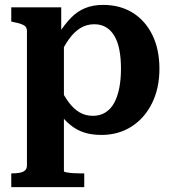

<svg xmlns="http://www.w3.org/2000/svg" viewBox="-20 -541 707 784"><path d="M324 223H26V167H28Q46 167 60 164.5Q74 162 82 155Q90 148 90 135V-414Q90 -426 84 -432.5Q78 -439 66 -443Q54 -447 35 -451L26 -453V-511H230V-380L241 -375V158Q241 161 252.5 163Q264 165 279 166Q294 167 307 167H324ZM394 10Q354 10 323.5 0Q293 -10 267.5 -30.5Q242 -51 219 -84L221 -192Q239 -153 259 -125.5Q279 -98 303.5 -83Q328 -68 360 -68Q388 -68 410 -81.5Q432 -95 446 -120.5Q460 -146 467 -181.5Q474 -217 474 -260Q474 -303 467.5 -337Q461 -371 447 -394.5Q433 -418 412.5 -430Q392 -442 365 -442Q334 -442 308.5 -426.5Q283 -411 261.5 -381Q240 -351 221 -308L219 -403Q245 -443 270.5 -469Q296 -495 328 -508Q360 -521 401 -521Q471 -521 522.5 -488.5Q574 -456 602.5 -397.5Q631 -339 631 -260Q631 -181 601 -120Q571 -59 517.5 -24.5Q464 10 394 10Z"/></svg>

Font: Roboto Serif 28pt SemiBold
Style: Regular
Weight: 600
Designer: Greg Gazdowicz
Foundry: Commercial Type
Version: Version 1.008